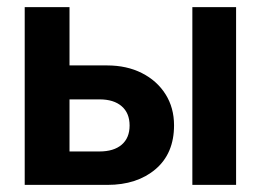

<svg xmlns="http://www.w3.org/2000/svg" viewBox="-20 -520 733 540"><path d="M521 -500H644V0H521ZM281 -336Q336.5 -336 379 -314.5Q421.5 -293 445.5 -255Q469.5 -217 469.5 -167.5Q469.5 -88.5 417.5 -44.2Q365.5 0 282 0H49.5V-500H175.5V-336ZM259.5 -94Q300 -94 322.2 -113Q344.5 -132 344.5 -167Q344.5 -202 322.2 -221.2Q300 -240.5 260 -240.5H175.5V-94Z"/></svg>

Font: Overused Grotesk SemiBold
Style: Regular
Weight: 610
Version: Version 0.004